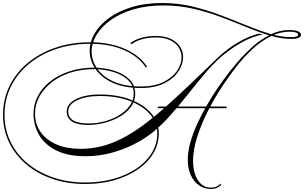

<svg xmlns="http://www.w3.org/2000/svg" viewBox="-70 -981 2014 1272"><path d="M1328 271Q1283 271 1248 246.5Q1213 222 1193.5 178Q1174 134 1174 78Q1174 22 1191.5 -39Q1209 -100 1237 -161Q1265 -222 1297.5 -278.5Q1330 -335 1361.5 -382Q1393 -429 1417 -461Q1454 -512 1501.5 -567.5Q1549 -623 1604 -672Q1659 -721 1720 -751.5Q1781 -782 1845 -782Q1884 -782 1904 -774Q1924 -766 1924 -749Q1924 -737 1907.5 -730Q1891 -723 1864 -723Q1793 -723 1718.5 -745.5Q1644 -768 1563.5 -801Q1483 -834 1396 -867Q1309 -900 1213.5 -922.5Q1118 -945 1013 -945Q901 -945 812.5 -918.5Q724 -892 662.5 -847.5Q601 -803 569 -749Q537 -695 537 -640Q537 -581 573 -527.5Q609 -474 682 -441Q755 -408 865 -408Q953 -408 1012.5 -437.5Q1072 -467 1102.5 -511.5Q1133 -556 1133 -601Q1133 -636 1114.5 -666Q1096 -696 1057.5 -714.5Q1019 -733 960 -733Q912 -733 870.5 -721Q829 -709 801 -688L793 -695Q823 -718 867 -730.5Q911 -743 960 -743Q1022 -743 1062.5 -723Q1103 -703 1123 -671.5Q1143 -640 1143 -603Q1143 -555 1111.5 -507.5Q1080 -460 1018 -429Q956 -398 864 -398Q750 -398 674.5 -433.5Q599 -469 561.5 -525.5Q524 -582 524 -645Q524 -702 556 -758Q588 -814 650 -860Q712 -906 801.5 -933.5Q891 -961 1005 -961Q1109 -961 1204.5 -938Q1300 -915 1388.5 -881.5Q1477 -848 1558.5 -814.5Q1640 -781 1715.5 -758Q1791 -735 1861 -735Q1884 -735 1894.5 -739.5Q1905 -744 1905 -752Q1905 -760 1891 -765.5Q1877 -771 1852 -771Q1783 -771 1719.5 -738.5Q1656 -706 1600 -653.5Q1544 -601 1495 -538Q1446 -475 1405 -413Q1353 -335 1308.5 -247.5Q1264 -160 1236.5 -74.5Q1209 11 1209 85Q1209 132 1222 172.5Q1235 213 1261.5 237.5Q1288 262 1328 262Q1349 262 1364.5 255Q1380 248 1393 235L1395 244Q1382 257 1366 264Q1350 271 1328 271ZM495 238Q377 238 277.5 204Q178 170 104.5 108Q31 46 -9.5 -37.5Q-50 -121 -50 -220Q-50 -323 -7 -411Q36 -499 114 -564Q192 -629 297.5 -665Q403 -701 527 -701Q655 -701 753.5 -659Q852 -617 904 -540L897 -533Q846 -609 750.5 -650Q655 -691 527 -691Q405 -691 301.5 -656Q198 -621 121.5 -557.5Q45 -494 2.5 -408Q-40 -322 -40 -220Q-40 -123 0 -41Q40 41 112 101Q184 161 281.5 194.5Q379 228 495 228Q597 228 684 203.5Q771 179 835.5 135Q900 91 936 31.5Q972 -28 972 -98Q972 -170 923 -225.5Q874 -281 788 -313Q702 -345 592 -345Q498 -345 440 -316.5Q382 -288 382 -243Q382 -163 516 -163Q571 -163 624.5 -177.5Q678 -192 721 -218.5Q764 -245 790 -281Q816 -317 816 -362Q816 -406 790.5 -437Q765 -468 725 -487Q685 -506 640 -514.5Q595 -523 556 -523Q466 -523 393.5 -499Q321 -475 269.5 -433.5Q218 -392 190 -339Q162 -286 162 -228Q162 -158 199.5 -105.5Q237 -53 304.5 -24Q372 5 463 5Q537 5 605 -12.5Q673 -30 740 -64.5Q807 -99 877 -150.5Q947 -202 1024.5 -270.5Q1102 -339 1191.5 -424.5Q1281 -510 1387 -612Q1406 -630 1444 -658.5Q1482 -687 1534 -715Q1586 -743 1646 -758L1672 -753Q1608 -740 1553 -711.5Q1498 -683 1457 -653Q1416 -623 1393 -603Q1336 -552 1281.5 -487Q1227 -422 1172.5 -353Q1118 -284 1060.5 -219Q1003 -154 940 -103Q885 -59 814 -23.5Q743 12 662.5 33Q582 54 497 54Q379 54 302.5 15.5Q226 -23 189 -87Q152 -151 152 -228Q152 -288 180 -343Q208 -398 261 -440.5Q314 -483 389 -508Q464 -533 557 -533Q593 -533 639 -524.5Q685 -516 728 -496Q771 -476 798.5 -442.5Q826 -409 826 -360Q826 -313 799 -275Q772 -237 726.5 -210Q681 -183 626.5 -168.5Q572 -154 516 -153Q372 -153 372 -243Q372 -293 433 -324Q494 -355 592 -355Q705 -355 793 -322Q881 -289 931.5 -231Q982 -173 982 -98Q982 -26 945.5 35Q909 96 843 141.5Q777 187 688 212.5Q599 238 495 238ZM973 -264 979 -275H1431V-264Z"/></svg>

Font: Ballet
Style: Regular
Weight: 400
Designer: Maximiliano R. Sproviero
Foundry: Omnibus-Type
Version: Version 1.100